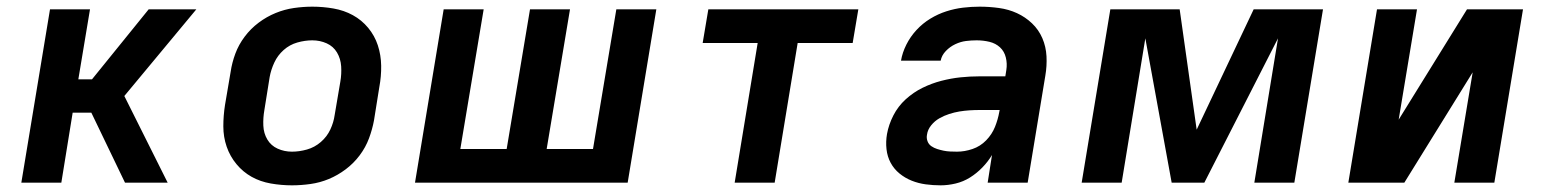

<svg xmlns="http://www.w3.org/2000/svg" viewBox="-20 -548 4640 576"><path d="M44 0 130 -520H250L215 -310H256L426 -520H569L353 -260L483 0H355L254 -210H198L164 0Z M856 8Q824 8 792.5 2.5Q761 -3 735 -17.5Q709 -32 689.5 -55.5Q670 -79 660 -108Q650 -137 650 -169Q650 -201 655 -233L672 -333Q676 -360 686 -387Q696 -414 714 -438Q732 -462 756 -480Q780 -498 807 -509Q834 -520 862 -524Q890 -528 917 -528Q949 -528 980.5 -522.5Q1012 -517 1038.5 -502.5Q1065 -488 1084.5 -464.5Q1104 -441 1113.5 -412Q1123 -383 1123.5 -351Q1124 -319 1118 -287L1102 -187Q1097 -160 1087 -133Q1077 -106 1059 -82Q1041 -58 1017 -40Q993 -22 966.5 -11Q940 0 911.5 4Q883 8 856 8ZM856 -93Q878 -93 901 -99.5Q924 -106 942.5 -122Q961 -138 971 -159.5Q981 -181 984 -203L1001 -303Q1005 -326 1003.5 -349Q1002 -372 991 -390.5Q980 -409 960 -418Q940 -427 917 -427Q895 -427 872 -420.5Q849 -414 831 -398Q813 -382 803 -360.5Q793 -339 789 -317L773 -217Q769 -194 770 -171Q771 -148 782 -129.5Q793 -111 813 -102Q833 -93 856 -93Z M1225 0 1311 -520H1431L1361 -101H1500L1570 -520H1690L1620 -101H1759L1829 -520H1949L1863 0Z M2184 0 2253 -419H2088L2105 -520H2555L2538 -419H2373L2304 0Z M2802 8Q2779 8 2757 5Q2735 2 2715 -6Q2695 -14 2678.5 -27.5Q2662 -41 2652 -59.5Q2642 -78 2639.5 -100.5Q2637 -123 2641 -146Q2646 -174 2660 -201.5Q2674 -229 2697 -250Q2720 -271 2747.5 -284.5Q2775 -298 2804 -305.5Q2833 -313 2861.5 -316Q2890 -319 2919 -319H2996L2999 -338Q3002 -357 2997.5 -375.5Q2993 -394 2980 -406Q2967 -418 2948.5 -422.5Q2930 -427 2910 -427Q2894 -427 2878 -425Q2862 -423 2846 -415.5Q2830 -408 2817.5 -395Q2805 -382 2802 -366H2683Q2687 -390 2699 -414Q2711 -438 2729.5 -458Q2748 -478 2771 -492Q2794 -506 2819 -514Q2844 -522 2869 -525Q2894 -528 2919 -528Q2948 -528 2977 -524Q3006 -520 3031 -508.5Q3056 -497 3076 -478Q3096 -459 3107 -433.5Q3118 -408 3119.5 -379Q3121 -350 3116 -321L3063 0H2943L2956 -83Q2944 -63 2927 -45.5Q2910 -28 2890 -15.5Q2870 -3 2847 2.5Q2824 8 2802 8ZM2851 -93Q2874 -93 2897.5 -101Q2921 -109 2938.5 -127Q2956 -145 2965 -167.5Q2974 -190 2978 -213L2979 -218H2919Q2904 -218 2888.5 -217Q2873 -216 2858 -213.5Q2843 -211 2827.5 -206Q2812 -201 2798 -193Q2784 -185 2773.5 -172Q2763 -159 2761 -144Q2759 -134 2762.5 -124.5Q2766 -115 2774 -109.5Q2782 -104 2791.5 -101Q2801 -98 2810.5 -96Q2820 -94 2830.5 -93.5Q2841 -93 2851 -93Z M3225 0 3311 -520H3519L3570 -159L3741 -520H3949L3863 0H3743L3814 -433L3593 0H3495L3416 -433L3345 0Z M4025 0 4111 -520H4231L4176 -189L4381 -520H4549L4463 0H4343L4398 -331L4193 0Z"/></svg>

Font: Iosevka Aile Oblique
Style: Bold
Weight: 700
Italic angle: -9°
Designer: Belleve Invis
Foundry: Belleve Invis
Version: Version 31.1.0; ttfautohint (v1.8.4)